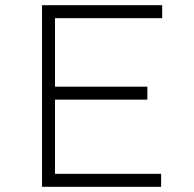

<svg xmlns="http://www.w3.org/2000/svg" viewBox="-20 -720 749 740"><path d="M142 0V-700H605V-650H192V-50H601V0ZM167 -336V-386H548V-336Z"/></svg>

Font: Lexend Exa ExtraLight
Style: Regular
Weight: 250
Designer: Bonnie Shaver-Troup, Thomas Jockin
Foundry: Lexend
Version: Version 1.007